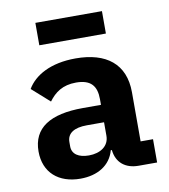

<svg xmlns="http://www.w3.org/2000/svg" viewBox="-82 -788 764 869"><g transform="rotate(-10 300.0 -353.0)"><path d="M572 0V-107H515V-333C515 -463 431 -528 290 -528C175 -528 100 -485 66 -427L147 -355C175 -393 211 -420 273 -420C341 -420 367 -388 367 -327V-301H284C133 -301 52 -250 52 -142C52 -45 118 12 218 12C297 12 357 -24 375 -91H380C386 -33 426 0 487 0ZM274 -85C227 -85 197 -104 197 -140V-160C197 -200 229 -221 288 -221H367V-159C367 -111 326 -85 274 -85ZM139 -615H445V-718H139Z"/></g></svg>

Font: IBM Plex Mono
Style: Bold
Weight: 700
Monospace: yes
Designer: Mike Abbink, Paul van der Laan, Pieter van Rosmalen
Foundry: Bold Monday
Version: Version 2.004